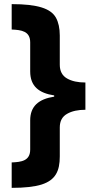

<svg xmlns="http://www.w3.org/2000/svg" viewBox="-20 -739 452 922"><path d="M36.1 163.1C98.6 163.1 146.5 157.7 180.2 147C246.6 125.5 267.1 82.5 267.1 12.2V-127C267.1 -157.7 278.8 -179.2 302.2 -192.4C325.2 -205.6 354.5 -211.9 390.1 -211.9V-342.8C354 -342.8 324.7 -349.1 301.8 -362.3C278.8 -375.5 267.1 -397.5 267.1 -428.2V-568.8C267.1 -603.5 260.7 -632.3 248.5 -654.3C223.6 -698.2 161.1 -719.2 36.1 -719.2V-597.2C83.5 -595.2 125 -589.4 125 -535.2V-396C125 -325.2 166.5 -292 240.2 -280.8V-274.9C165.5 -263.2 125 -229 125 -161.1V-21C125 33.7 82.5 39.1 36.1 41Z"/></svg>

Font: Noto Reveo Sans
Style: Regular
Weight: 800
Designer: Monotype Design Team
Foundry: Monotype Imaging Inc.
Version: Version 2.007